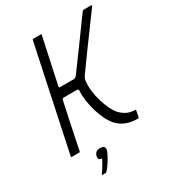

<svg xmlns="http://www.w3.org/2000/svg" viewBox="-201 -783 957 1063"><g transform="rotate(-30 277.5 -251.0)"><path d="M38 0Q34 0 35 -4Q70 -171 105.5 -337Q141 -503 176 -669Q178 -673 181 -673Q184 -673 190.5 -673Q197 -673 205.5 -673Q214 -673 220.5 -673Q227 -673 230 -673Q235 -673 233 -669Q225 -631 217 -594.5Q209 -558 201.5 -522.5Q194 -487 186 -450Q178 -413 170 -375Q170 -372 170 -369.5Q170 -367 175 -367H263Q270 -367 274 -370Q278 -373 282 -377Q310 -415 336.5 -451Q363 -487 388.5 -522Q414 -557 440 -593Q466 -629 494 -667Q497 -670 498.5 -671.5Q500 -673 502 -673Q505 -673 512 -673Q519 -673 526.5 -673Q534 -673 541 -673Q548 -673 551 -673Q555 -673 555 -670Q555 -667 551 -662Q513 -610 475.5 -559.5Q438 -509 401.5 -458.5Q365 -408 327 -355Q321 -346 319 -340Q317 -334 316 -329Q312 -301 315.5 -267.5Q319 -234 328.5 -200.5Q338 -167 351.5 -138Q365 -109 381 -91Q399 -72 421 -61Q443 -50 470 -50Q472 -50 475 -49Q478 -48 477 -46L469 -5Q468 0 465 0Q422 0 390.5 -12Q359 -24 336 -48Q318 -67 303 -96.5Q288 -126 277.5 -161Q267 -196 262 -231Q257 -266 259 -295Q259 -303 256 -305Q253 -307 250 -307Q228 -307 206 -307Q184 -307 162 -307Q162 -307 159 -306Q156 -305 154 -300Q146 -261 138 -224.5Q130 -188 122.5 -152Q115 -116 107.5 -79.5Q100 -43 92 -4Q91 0 87 0Q84 0 77.5 0Q71 0 62.5 0Q54 0 47.5 0Q41 0 38 0ZM226 65Q223 76 213 95Q203 114 190 133.5Q177 153 164 167Q161 171 159 171Q156 171 148 171Q140 171 134 171Q133 170 133.5 169Q134 168 137 163Q147 150 160 128.5Q173 107 180 91Q166 91 162 83.5Q158 76 160 65Q163 52 171.5 44Q180 36 198 36Q214 36 221.5 42.5Q229 49 226 65Z"/></g></svg>

Font: Glory Thin Light
Style: Italic
Weight: 300
Italic angle: -12°
Version: Version 1.011